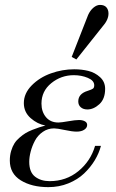

<svg xmlns="http://www.w3.org/2000/svg" viewBox="-20 -750 474 782"><path d="M282.2 -467.8Q313 -467.8 339.8 -461.2Q366.7 -454.6 387.5 -435.8Q408.2 -417 408.2 -388.2Q408.2 -347.2 384.8 -325.7Q361.3 -304.2 335.9 -304.2Q319.3 -304.2 309.1 -313Q298.8 -321.8 298.8 -336.9Q298.8 -368.2 336.9 -379.9Q354 -385.3 358.9 -389.2Q363.8 -393.1 363.8 -402.8Q363.8 -421.9 337.6 -432.9Q311.5 -443.8 280.8 -443.8Q229 -443.8 189 -411.4Q148.9 -378.9 148.9 -328.1Q148.9 -294.9 167.2 -272.9Q185.5 -251 217.8 -251Q229 -251 257.8 -256.1Q286.6 -261.2 301.8 -261.2Q315.9 -261.2 325.4 -256.1Q335 -251 335 -241.2Q335 -229.5 323.2 -221.7Q311.5 -213.9 292 -213.9Q274.4 -213.9 243.7 -220.5Q212.9 -227.1 200.2 -227.1Q174.8 -227.1 154.3 -212.9Q133.8 -198.7 122.3 -177Q110.8 -155.3 105 -132.8Q99.1 -110.4 99.1 -90.8Q99.1 -48.8 122.8 -30.5Q146.5 -12.2 182.1 -12.2Q249.5 -12.2 299.3 -53Q349.1 -93.8 367.2 -155.8H391.1Q383.3 -126 366 -97.2Q348.6 -68.4 322.5 -43.5Q296.4 -18.6 258.5 -3.2Q220.7 12.2 176.8 12.2Q109.4 12.2 64.7 -15.4Q20 -43 20 -96.2Q20 -117.2 25.4 -135.3Q30.8 -153.3 38.8 -166Q46.9 -178.7 60.1 -189.9Q73.2 -201.2 84.5 -208Q95.7 -214.8 112.5 -221.4Q129.4 -228 139.4 -231.2Q149.4 -234.4 165 -238.8Q132.3 -244.6 104.7 -269Q77.1 -293.5 77.1 -330.1Q77.1 -369.6 109.1 -402.1Q141.1 -434.6 187.5 -451.2Q233.9 -467.8 282.2 -467.8ZM291 -507.8 272 -518.1 338.9 -689Q347.2 -707.5 360.6 -718.8Q374 -730 387.2 -730Q404.8 -730 413.3 -720.2Q421.9 -710.4 421.9 -694.8Q421.9 -668.9 397 -641.1Z"/></svg>

Font: Flanker Steampunk
Style: Italic
Weight: 400
Italic angle: -12°
Designer: Alexey Kryukov, Leonardo Di Lena
Foundry: Alexey Kryukov, Leonardo Di Lena
Version: 1.210